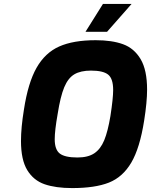

<svg xmlns="http://www.w3.org/2000/svg" viewBox="-20 -953 770 979"><path d="M87 -234Q87 -302 102 -394Q123 -531 166.5 -607.5Q210 -684 282 -716Q354 -748 468 -748Q551 -748 607.5 -727.5Q664 -707 697 -651.5Q730 -596 730 -496Q730 -433 715 -338Q693 -198 649.5 -124Q606 -50 535.5 -22Q465 6 348 6Q264 6 207.5 -13.5Q151 -33 119 -85.5Q87 -138 87 -234ZM543 -361Q557 -452 557 -494Q557 -552 531.5 -572.5Q506 -593 444 -593Q391 -593 359 -574Q327 -555 307.5 -508Q288 -461 274 -372Q259 -287 259 -243Q259 -190 285 -170Q311 -150 375 -150Q429 -150 461 -171.5Q493 -193 511.5 -238Q530 -283 543 -361ZM505 -933H651L526 -791H416Z"/></svg>

Font: Exo ExtraBold
Style: Italic
Weight: 800
Italic angle: -9°
Designer: Natanael Gama
Foundry: Natanael Gama
Version: Version 1.500; ttfautohint (v1.6)